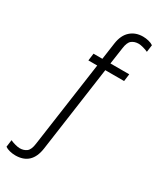

<svg xmlns="http://www.w3.org/2000/svg" viewBox="-288 -797 868 1052"><g transform="rotate(30 146.0 -271.0)"><path d="M352 -711 346 -666Q334 -672 315.5 -677Q297 -682 286 -682Q260 -682 242.5 -668.5Q225 -655 220 -615L205 -511H324L318 -465H199L123 75Q107 186 5 186Q-13 186 -31 181.5Q-49 177 -60 169L-54 124Q-42 130 -23.5 135Q-5 140 6 140Q32 140 49.5 126.5Q67 113 72 73L148 -465H92L98 -511H154L169 -617Q177 -672 208.5 -700Q240 -728 287 -728Q305 -728 323 -723.5Q341 -719 352 -711Z"/></g></svg>

Font: Chivo Thin Italic
Style: Regular
Weight: 100
Italic angle: -8.05°
Designer: Hector Gatti
Foundry: Omnibus-Type
Version: Version 1.007